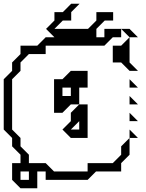

<svg xmlns="http://www.w3.org/2000/svg" viewBox="-20 -920 782 1030"><path d="M540 -720V-765H630V-720H585L540 -675H225V-630H135L90 -585V-540L45 -495V-225L90 -180V-135L135 -90V-45H225L270 0H450V-45H585L630 -90V-135L675 -180V-90L630 -45V0H495L450 45H225V0H180V90H90L45 45V-45H90V-90L45 -135V-180L0 -225V-495L45 -540V-585L90 -630V-675H180L225 -720ZM630 -765H675L720 -720H675ZM675 -585 720 -540H675L630 -585H585V-675H630L675 -720ZM450 -450H405V-360H360L315 -315H270V-495H315L360 -540H450ZM720 -450H675V-495ZM315 -450V-405H360V-450ZM720 -360H675V-405ZM315 -225 360 -270V-315L405 -360H450V-180H360ZM720 -270H675V-315ZM360 -225H405V-270ZM675 -180V-225L720 -180ZM90 45H135V0H90ZM272 -720 227 -765 272 -810V-855H317L362 -900H407L362 -855V-810H317L272 -765H452L497 -810V-855H587V-810H542L497 -765V-720Z"/></svg>

Font: Rubik Iso
Style: Regular
Weight: 400
Designer: Hubert and Fischer, NaN
Foundry: Hubert and Fischer, NaN
Version: Version 2.200